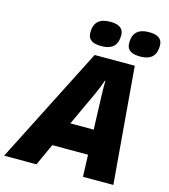

<svg xmlns="http://www.w3.org/2000/svg" viewBox="-191 -1032 999 1136"><g transform="rotate(15 308.5 -464.0)"><path d="M566 -775C639 -775 663 -812 663 -867C663 -918 621 -928 581 -928C519 -928 483 -901 483 -837C483 -788 518 -775 566 -775ZM328 -775C401 -775 426 -812 426 -867C426 -918 383 -928 343 -928C281 -928 245 -901 245 -837C245 -788 280 -775 328 -775ZM-59 0H139L200 -134H419L424 0H610L550 -714H304ZM270 -286 367 -495C381 -525 392 -553 402 -583H405C404 -555 405 -523 406 -491L413 -286Z"/></g></svg>

Font: Noto Sans Black
Style: Italic
Weight: 900
Italic angle: -12°
Designer: Monotype Design Team
Foundry: Monotype Imaging Inc.
Version: Version 2.013